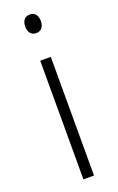

<svg xmlns="http://www.w3.org/2000/svg" viewBox="-144 -768 496 807"><g transform="rotate(-20 104.0 -364.5)"><path d="M127.9 -530.8V0H80.6V-530.8ZM105.5 -728.5Q123 -728.5 131.6 -716.8Q140.1 -705.1 140.1 -687Q140.1 -668 131.1 -656.7Q122.1 -645.5 105 -645.5Q88.4 -645.5 79.3 -656.7Q70.3 -668 70.3 -686.5Q70.3 -705.1 78.9 -716.8Q87.4 -728.5 105.5 -728.5Z"/></g></svg>

Font: Open Sans SemiCondensed Light
Style: Regular
Weight: 300
Width: 4
Designer: Monotype Design Team
Foundry: Monotype Imaging Inc.
Version: Version 3.000